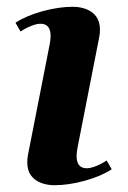

<svg xmlns="http://www.w3.org/2000/svg" viewBox="-20 -530 378 566"><path d="M140.2 16Q119.4 16 101 9.1Q82.6 2.2 71.5 -12.6Q60.4 -27.5 60.4 -51.2Q60.4 -55.9 60.8 -61Q61.2 -66 62.2 -72L126.2 -398Q129.2 -413 129.2 -424Q129.2 -460 99.2 -460Q88.2 -460 71.7 -453.5Q55.2 -447 40.6 -437L25.6 -463Q58 -484 105.6 -497Q153.2 -510 194.8 -510Q216 -510 234.2 -503.1Q252.4 -496.2 263.5 -481.4Q274.6 -466.5 274.6 -442.8Q274.6 -438.1 274.3 -433.1Q274 -428 272.8 -422L208.8 -96Q205.8 -81 205.8 -70Q205.8 -34 235.8 -34Q246.8 -34 263.3 -40.5Q279.8 -47 294.4 -57L309.4 -31Q277 -10 229.4 3Q181.8 16 140.2 16Z"/></svg>

Font: Wittgenstein
Style: Italic
Weight: 400
Italic angle: -11°
Designer: Jörg Drees
Foundry: Jörg Drees
Version: Version 1.500